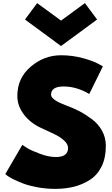

<svg xmlns="http://www.w3.org/2000/svg" viewBox="-20 -1194 718 1230"><path d="M91 -579Q91 -694 177 -767Q263 -840 371 -840Q442 -840 509 -822Q576 -804 608 -786L639 -769L552 -592Q471 -640 387 -640Q307 -640 307 -587Q307 -555 400 -520Q449 -502 487 -482.5Q525 -463 567.5 -431.5Q610 -400 634 -356Q658 -312 658 -259Q658 -183 631 -128Q604 -73 557 -42.5Q510 -12 454.5 2Q399 16 334 16Q275 16 221 6Q167 -4 131 -17.5Q95 -31 67 -45Q39 -59 26 -69L14 -79L123 -266Q135 -257 156.5 -244Q178 -231 234.5 -209.5Q291 -188 338 -188Q416 -188 416 -246Q416 -270 392.5 -292Q369 -314 340.5 -328.5Q312 -343 246 -373Q175 -405 133 -460.5Q91 -516 91 -579ZM371 -899 140 -1069 218 -1174 371 -1062 524 -1174 602 -1069Z"/></svg>

Font: Spartan MB
Style: Regular
Weight: 900
Designer: Matt Bailey
Foundry: Matt Bailey
Version: Version 001.001